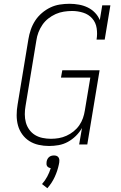

<svg xmlns="http://www.w3.org/2000/svg" viewBox="-20 -763 640 1014"><path d="M239 8Q211 8 184 2Q157 -4 135 -18Q113 -32 97.5 -53.5Q82 -75 75 -100.5Q68 -126 68 -154.5Q68 -183 73 -211L130 -556Q134 -581 142.5 -606Q151 -631 165.5 -653.5Q180 -676 201 -694Q222 -712 246 -723.5Q270 -735 296 -739Q322 -743 347 -743Q372 -743 397 -738.5Q422 -734 443.5 -723.5Q465 -713 481.5 -696Q498 -679 507 -657L520 -735H563L533 -554H490Q495 -584 490.5 -614Q486 -644 467 -665.5Q448 -687 419.5 -696Q391 -705 361 -705Q339 -705 317 -701.5Q295 -698 274.5 -689Q254 -680 235.5 -665.5Q217 -651 204 -632Q191 -613 183 -592Q175 -571 172 -549L115 -204Q111 -182 111 -159.5Q111 -137 116.5 -116.5Q122 -96 134.5 -78.5Q147 -61 165 -50Q183 -39 205 -34.5Q227 -30 249 -30Q249 -30 249 -30Q249 -30 249 -30Q270 -30 290.5 -33.5Q311 -37 331 -46Q351 -55 368.5 -69Q386 -83 398.5 -101Q411 -119 418 -139Q425 -159 428 -179L457 -353H302L309 -392H506L441 0H398L413 -87Q400 -64 380.5 -45Q361 -26 338 -13.5Q315 -1 289.5 3.5Q264 8 239 8ZM230 231 202 209Q218 191 229.5 169.5Q241 148 248 125Q242 124 237 121.5Q232 119 229 114.5Q226 110 225.5 104Q225 98 226 92Q227 85 230 78.5Q233 72 238.5 67Q244 62 251 60Q258 58 265 58Q272 58 278 60Q284 62 288 67Q292 72 293 78.5Q294 85 293 92V94L291 105Q284 139 269 171.5Q254 204 230 231Z"/></svg>

Font: Iosevka Slab XLtEx
Style: Italic
Weight: 200
Width: 7
Italic angle: -9°
Monospace: yes
Designer: Belleve Invis
Foundry: Belleve Invis
Version: Version 11.1.0; ttfautohint (v1.8.3)